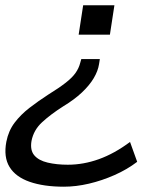

<svg xmlns="http://www.w3.org/2000/svg" viewBox="-52 -517 608 725"><path d="M189 188Q113 188 60 169.5Q7 151 -16 113.5Q-39 76 -28 18Q-20 -23 3 -53.5Q26 -84 59 -109.5Q92 -135 129 -159Q171 -185 196 -204.5Q221 -224 233.5 -242Q246 -260 251 -280L255 -294H325L322 -275Q318 -249 302 -222Q286 -195 257.5 -168Q229 -141 186 -115Q139 -85 107 -55.5Q75 -26 67 15Q61 50 77.5 69.5Q94 89 128 97Q162 105 204 105Q263 105 321.5 84Q380 63 439 19L466 94Q428 123 380.5 144Q333 165 284 176.5Q235 188 189 188ZM245 -386 262 -497H380L363 -386Z"/></svg>

Font: Nunito Sans 7pt SemiExpanded
Style: Italic
Weight: 400
Width: 6
Italic angle: -9°
Designer: Vernon Adams
Foundry: Vernon Adams
Version: Version 3.101;gftools[0.9.27]